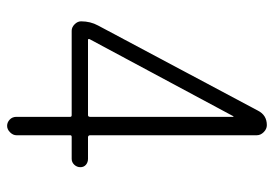

<svg xmlns="http://www.w3.org/2000/svg" viewBox="-135 -635 770 540"><g transform="rotate(90 250.0 -365.0)"><path d="M89.8 -231.4V-230.5Q89.8 -228.5 90.8 -227.5H303.7Q308.6 -227.5 308.6 -233.4V-635.7Q308.6 -636.7 307.6 -636.7Q306.6 -636.7 306.6 -635.7ZM66.4 -181.6Q56.6 -181.6 48.3 -189.9Q40 -198.2 40 -208Q40 -234.4 51.8 -255.9L291 -705.1Q303.7 -730.5 332 -730.5Q342.8 -730.5 351.6 -721.7Q360.4 -712.9 360.4 -702.1V-233.4Q360.4 -228.5 365.2 -227.5H426.8Q436.5 -227.5 443.4 -221.7Q450.2 -215.8 450.2 -206.1Q450.2 -196.3 443.4 -189Q436.5 -181.6 426.8 -181.6H365.2Q360.4 -181.6 360.4 -177.7V-26.4Q360.4 -16.6 352.1 -8.3Q343.8 0 334 0Q324.2 0 316.4 -7.3Q308.6 -14.6 308.6 -26.4V-177.7Q308.6 -181.6 303.7 -181.6Z"/></g></svg>

Font: Rounded-L Mgen+ 1m light
Style: Regular
Weight: 200
Designer: [Source Han Sans]
Ryoko NISHIZUKA  (kana & ideographs); Paul D. Hunt (Latin, Greek & Cyrillic); Wenlong ZHANG  (bopomofo
Version: Version 1.059.20150602